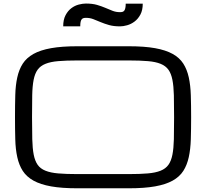

<svg xmlns="http://www.w3.org/2000/svg" viewBox="-20 -1020 1134 1056"><path d="M688 -765.6Q773.9 -765.6 832.8 -755.1Q891.6 -744.6 929.7 -723.4Q967.8 -702.1 988.3 -669.9Q1008.8 -637.7 1018.3 -594.2Q1027.8 -550.8 1029.5 -496.1Q1031.2 -441.4 1031.2 -375Q1031.2 -308.6 1029.5 -253.9Q1027.8 -199.2 1018.3 -155.8Q1008.8 -112.3 988.3 -80.1Q967.8 -47.9 929.7 -26.6Q891.6 -5.4 832.8 5.1Q773.9 15.6 688 15.6H405.8Q319.8 15.6 261 5.1Q202.1 -5.4 164.1 -26.6Q126 -47.9 105.2 -80.1Q84.5 -112.3 75 -155.8Q65.4 -199.2 64 -253.9Q62.5 -308.6 62.5 -375Q62.5 -441.4 64 -496.1Q65.4 -550.8 75 -594.2Q84.5 -637.7 105.2 -669.9Q126 -702.1 164.1 -723.4Q202.1 -744.6 261 -755.1Q319.8 -765.6 405.8 -765.6ZM688 -62.5Q750 -62.5 792.7 -66.2Q835.4 -69.8 863.3 -81.1Q891.1 -92.3 906.2 -113.3Q921.4 -134.3 928.2 -168.9Q935.1 -203.6 936.3 -254.2Q937.5 -304.7 937.5 -375Q937.5 -445.3 936.3 -495.8Q935.1 -546.4 928.2 -581.1Q921.4 -615.7 906.2 -636.7Q891.1 -657.7 863.5 -668.9Q835.9 -680.2 793.2 -683.8Q750.5 -687.5 688 -687.5H405.8Q343.3 -687.5 300.5 -683.8Q257.8 -680.2 230 -668.9Q202.1 -657.7 187 -636.7Q171.9 -615.7 165 -581.1Q158.2 -546.4 157.2 -495.8Q156.2 -445.3 156.2 -375Q156.2 -304.7 157.5 -254.2Q158.7 -203.6 165.5 -168.9Q172.4 -134.3 187.3 -113.3Q202.1 -92.3 230 -81.1Q257.8 -69.8 300.5 -66.2Q343.3 -62.5 405.8 -62.5ZM452.6 -921.9Q474.6 -921.9 493.4 -914.6Q512.2 -907.2 533.2 -898.4Q554.2 -889.6 579.6 -882.3Q605 -875 640.1 -875Q657.7 -875 679.4 -881.1Q701.2 -887.2 720.2 -901.6Q739.3 -916 752.2 -939.9Q765.1 -963.9 765.1 -1000H671.4Q671.4 -985.4 669.4 -976.1Q667.5 -966.8 663.6 -961.7Q659.7 -956.5 653.8 -954.8Q647.9 -953.1 640.1 -953.1Q618.2 -953.1 599.4 -960.4Q580.6 -967.8 559.6 -976.8Q538.6 -985.8 513.2 -993.2Q487.8 -1000.5 452.6 -1000.5Q435.1 -1000.5 413.3 -994.9Q391.6 -989.3 372.6 -975.1Q353.5 -960.9 340.6 -936.5Q327.6 -912.1 327.6 -875H421.4Q421.4 -890.1 423.3 -899.4Q425.3 -908.7 429.2 -913.6Q433.1 -918.5 439 -920.2Q444.8 -921.9 452.6 -921.9Z"/></svg>

Font: Michroma
Style: Regular
Weight: 400
Version: Version 1.000